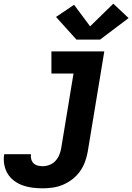

<svg xmlns="http://www.w3.org/2000/svg" viewBox="-98 -809 718 1042"><path d="M134 213Q105 213 77.5 209.5Q50 206 25 197Q0 188 -21.5 172Q-43 156 -56.5 133.5Q-70 111 -75 83.5Q-80 56 -75 28H70Q68 42 71.5 55Q75 68 84 77Q93 86 106.5 89.5Q120 93 134 93Q152 93 170.5 86Q189 79 202.5 64.5Q216 50 223.5 32Q231 14 234 -4L301 -410H181V-530H468L378 15Q373 43 363 70Q353 97 336 121Q319 145 295 163.5Q271 182 244 193.5Q217 205 189 209Q161 213 134 213ZM445 -594H317L206 -717L304 -783L391 -666L517 -789L600 -711Z"/></svg>

Font: Iosevka Slab HvExObl
Style: Regular
Weight: 900
Width: 7
Italic angle: -9°
Monospace: yes
Designer: Belleve Invis
Foundry: Belleve Invis
Version: Version 11.1.1; ttfautohint (v1.8.3)